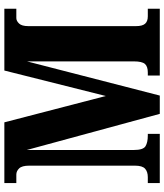

<svg xmlns="http://www.w3.org/2000/svg" viewBox="44 -798 754 882"><g transform="rotate(-90 421.0 -357.0)"><path d="M21 0V-55H48Q73 -55 87 -67.5Q101 -80 101 -114V-600Q101 -633 88.5 -646Q76 -659 60 -659H21V-714H300L421 -248L538 -714H822V-659H779Q766 -659 754 -646.5Q742 -634 742 -604V-109Q742 -80 753 -67.5Q764 -55 787 -55H822V0H515V-55H529Q557 -55 568.5 -68.5Q580 -82 580 -119V-610L423 0H339L173 -611V-119Q173 -76 190.5 -65.5Q208 -55 239 -55H247V0Z"/></g></svg>

Font: Noto Serif Armenian Condensed ExtraBold
Style: Regular
Weight: 800
Width: 3
Designer: Monotype Design Team
Foundry: Monotype Imaging Inc.
Version: Version 2.008; ttfautohint (v1.8.4.7-5d5b)